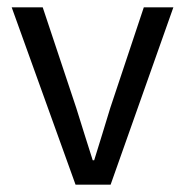

<svg xmlns="http://www.w3.org/2000/svg" viewBox="-20 -506 507 526"><path d="M187 0 12 -486H97L189 -210Q200 -174 211.5 -138Q223 -102 234 -67H238Q249 -102 260 -138Q271 -174 282 -210L374 -486H455L283 0Z"/></svg>

Font: Processing Sans Pro
Style: Regular
Weight: 400
Designer: Paul D. Hunt
Foundry: Adobe Systems Incorporated
Version: Version 2.020;PS 2.000;hotconv 1.0.86;makeotf.lib2.5.63406